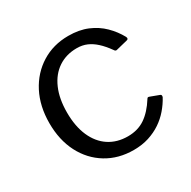

<svg xmlns="http://www.w3.org/2000/svg" viewBox="-129 -666 799 802"><g transform="rotate(-30 271.0 -265.0)"><path d="M296.6 -540Q349 -540 388.5 -523.3Q428 -506.6 456.6 -478.4Q485.2 -450.3 504.1 -415.7Q509.7 -403.7 499.2 -401.3L444.1 -387.7Q436.6 -385.3 431.4 -394.5Q411.3 -422.7 391.4 -440.8Q371.6 -459 350 -468.4Q328.4 -477.8 301.6 -477.8Q250.7 -477.8 212.4 -452.3Q174.1 -426.8 153.3 -379Q132.4 -331.3 132.4 -265Q132.4 -198.4 153.5 -150.4Q174.7 -102.4 213.3 -77Q251.9 -51.7 303.9 -51.7Q352.1 -51.7 387.2 -75.6Q422.3 -99.6 451.4 -145.9Q454.1 -150.6 456.7 -151.4Q459.2 -152.2 464.2 -150.2L506.7 -134.3Q514.2 -131.3 510.6 -120.8Q496.5 -94.5 476 -70.7Q455.6 -46.9 429.1 -29Q402.5 -11.1 369.5 -0.5Q336.5 10 296.6 10Q223.1 10 166.4 -24.5Q109.7 -59 78 -120.5Q46.4 -182 46.4 -263Q46.4 -344.6 78.5 -406.9Q110.7 -469.3 167.4 -504.6Q224.1 -540 296.6 -540Z"/></g></svg>

Font: Libre Franklin Thin
Style: Regular
Weight: 100
Designer: Pablo Impallari, Rodrigo Fuenzalida, Nhung Nguyen
Foundry: Impallari Type
Version: Version 3.000